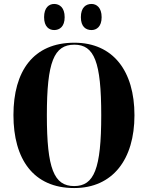

<svg xmlns="http://www.w3.org/2000/svg" viewBox="-20 -941 748 971"><path d="M443 -789C468 -789 494 -806 494 -854C494 -903 468 -921 443 -921C414 -921 389 -903 389 -854C389 -806 414 -789 443 -789ZM254 -789C281 -789 307 -806 307 -854C307 -903 281 -921 254 -921C228 -921 203 -903 203 -854C203 -806 228 -789 254 -789ZM355 10C551 10 660 -136 660 -358C660 -582 552 -725 356 -725C148 -725 48 -581 48 -359C48 -137 148 10 355 10ZM355 0C253 0 217 -88 217 -358C217 -628 253 -715 356 -715C457 -715 492 -628 492 -358C492 -87 456 0 355 0Z"/></svg>

Font: Noto Serif Display Condensed ExtraBold
Style: Regular
Weight: 800
Width: 3
Designer: Monotype Design Team
Foundry: Monotype Imaging Inc.
Version: Version 2.009